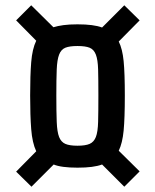

<svg xmlns="http://www.w3.org/2000/svg" viewBox="-20 -707 587 726"><path d="M99 -1 41 -58 117 -135Q102 -167 98 -218.5Q94 -270 94 -346Q94 -422 98 -472Q102 -522 117 -553L41 -630L98 -687L182 -604Q198 -609 220 -612Q242 -615 273 -615Q304 -615 327 -612Q350 -609 366 -603L450 -687L508 -630L429 -550Q443 -522 447.5 -476Q452 -430 452 -346Q452 -260 447.5 -213Q443 -166 429 -137L508 -59L450 -1L366 -85Q350 -79 327 -76Q304 -73 273 -73Q243 -73 220 -76Q197 -79 183 -85ZM273 -156Q303 -156 319 -163Q335 -170 342.5 -189Q350 -208 351 -246.5Q352 -285 352 -346Q352 -407 351 -444Q350 -481 342.5 -500.5Q335 -520 319 -526.5Q303 -533 273 -533Q243 -533 227 -526.5Q211 -520 203.5 -500.5Q196 -481 194.5 -444Q193 -407 193 -346Q193 -285 194.5 -246.5Q196 -208 203.5 -189Q211 -170 227 -163Q243 -156 273 -156Z"/></svg>

Font: Saira Condensed SemiBold
Style: Regular
Weight: 600
Width: 3
Designer: Hector Gatti with collaboration of the Omnibus-Type team
Foundry: Omnibus-Type
Version: Version 1.100